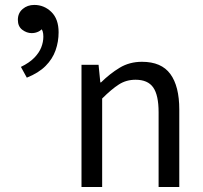

<svg xmlns="http://www.w3.org/2000/svg" viewBox="-20 -744 809 764"><path d="M86.7 -435 63.2 -477.8Q96.8 -494.1 116.3 -514.1Q135.8 -534.1 144.2 -555.6Q152.5 -577 152.5 -598.1Q152.5 -610.7 149.7 -619.6Q146.8 -628.5 139.9 -635.6H152Q145.8 -624.4 133.1 -618.3Q120.4 -612.2 106.2 -612.2Q86.5 -612.2 68.8 -625.4Q51.1 -638.7 51.1 -665.1Q51.1 -692 70.2 -708.2Q89.3 -724.4 116.4 -724.4Q155.6 -724.4 184.4 -696.4Q213.2 -668.4 213.2 -615.5Q213.2 -577.9 201.1 -543.7Q189.1 -509.5 161.4 -481.6Q133.7 -453.7 86.7 -435ZM304.3 0V-486.1H372.2L379.2 -416H381.9Q417 -450.7 456.1 -474.4Q495.2 -498.1 545 -498.1Q622.3 -498.1 657.8 -449.5Q693.4 -401 693.4 -308V0H611.1V-297.4Q611.1 -365.6 589.6 -396.1Q568.2 -426.7 519.4 -426.7Q482.1 -426.7 452.9 -407.8Q423.6 -389 386.5 -352V0Z"/></svg>

Font: Source Sans 3
Style: Regular
Weight: 200
Designer: Paul D. Hunt
Foundry: Adobe
Version: Version 3.046;hotconv 1.0.118;makeotfexe 2.5.65603